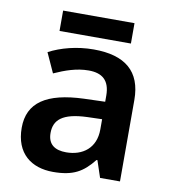

<svg xmlns="http://www.w3.org/2000/svg" viewBox="-80 -766 748 845"><g transform="rotate(10 294.0 -343.5)"><path d="M453 -697H134V-606H453ZM297 -552C222 -552 151 -533 98 -505L138 -417C187 -439 237 -457 291 -457C351 -457 386 -430 386 -361V-334L292 -331C125 -325 44 -270 44 -158C44 -43 116 10 213 10C303 10 346 -16 393 -75H397L422 0H511V-364C511 -492 437 -552 297 -552ZM320 -254 386 -256V-210C386 -127 329 -85 255 -85C206 -85 173 -105 173 -157C173 -215 209 -250 320 -254Z"/></g></svg>

Font: Noto Sans Gunjala Gondi Semibold
Style: Regular
Weight: 400
Designer: Ek Type
Foundry: Ek Type
Version: Version 1.004